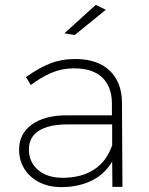

<svg xmlns="http://www.w3.org/2000/svg" viewBox="-20 -763 607 784"><path d="M439 0 438 -103Q406 -50 352.5 -24.5Q299 1 230 1Q179 1 140 -19Q101 -39 79.5 -73.5Q58 -108 58 -152Q58 -217 110 -254.5Q162 -292 252 -292H437V-343Q436 -410 397 -447Q358 -484 281 -484Q234 -484 192 -466.5Q150 -449 106 -416L86 -448Q137 -485 184 -503.5Q231 -522 287 -522Q378 -522 427.5 -475Q477 -428 478 -346L480 0ZM438 -170V-255H256Q179 -255 138.5 -229Q98 -203 98 -153Q98 -101 135.5 -69Q173 -37 236 -37Q311 -37 363 -70Q415 -103 438 -170ZM371 -743 412 -723 285 -620 243 -627Z"/></svg>

Font: Gontserrat ExtraLight
Style: Regular
Weight: 275
Designer: Julieta Ulanovsky
Foundry: Julieta Ulanovsky
Version: Version 6.001